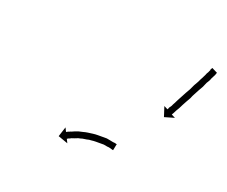

<svg xmlns="http://www.w3.org/2000/svg" viewBox="-70 -639 665 563"><g transform="rotate(20 262.5 -357.5)"><path d="M314 -208Q314 -208 314 -208Q314 -208 314 -208Q314 -208 314 -208Q314 -208 314 -208Q313 -209 311 -209Q311 -209 311 -209Q311 -209 311 -209Q311 -209 311 -209Q311 -209 311 -209Q308 -210 304 -211Q304 -211 304 -211Q304 -211 304 -211Q304 -211 304 -211Q304 -211 304 -211Q300 -212 295 -212Q295 -212 295 -212Q295 -212 296 -212Q296 -212 296 -212Q296 -212 296 -212Q290 -213 285 -214Q285 -214 285 -214Q285 -214 285 -214Q285 -214 285 -214Q285 -214 285 -214Q279 -214 272 -214Q272 -214 272 -214Q272 -214 273 -214Q273 -214 273 -214Q273 -214 273 -214Q266 -214 259 -214Q259 -214 259 -214Q259 -214 259 -214Q259 -214 259.5 -214Q260 -214 260 -214Q253 -214 246 -213Q246 -213 246 -213Q246 -213 246 -213Q246 -213 246 -213Q246 -213 246 -213Q239 -213 233 -211Q233 -211 233 -211Q233 -211 233 -211Q233 -211 233 -211Q233 -211 233 -211Q226 -210 220 -209Q220 -209 220 -209Q220 -209 220 -209Q220 -209 220 -209Q220 -209 220 -209Q214 -207 208 -206Q208 -206 208 -206Q208 -206 208 -206Q208 -206 208 -206Q208 -206 208 -206Q203 -204 198 -202Q198 -202 198 -202Q198 -202 198 -202Q198 -202 198 -202Q198 -202 198 -202Q193 -200 189 -199Q189 -199 189 -199Q189 -199 189 -199Q189 -199 189 -199Q189 -199 189 -199Q186 -197 183 -196Q183 -196 183 -196Q183 -196 183 -196Q183 -196 183 -196Q183 -196 183 -196Q180 -195 179 -194Q179 -194 179 -194Q179 -194 179 -194Q179 -194 179 -194Q179 -194 179 -194Q178 -193 177 -193L183 -181L152 -192L162 -223L168 -211Q169 -211 170 -212Q170 -212 170 -212Q170 -212 170 -212Q170 -212 170 -212Q170 -212 170 -212Q172 -213 174 -214Q174 -214 174 -214Q174 -214 174 -214Q174 -214 174 -214Q174 -214 174 -214Q178 -215 181 -217Q181 -217 181 -217Q181 -217 182 -217Q182 -217 182 -217Q182 -217 182 -217Q186 -219 191 -221Q191 -221 191 -221Q191 -221 191 -221Q191 -221 191 -221Q191 -221 191 -221Q196 -223 202 -225Q202 -225 202 -225Q202 -225 202 -225Q202 -225 202 -225Q202 -225 202 -225Q209 -227 215 -228Q215 -228 215 -228Q215 -228 215 -228Q215 -228 215 -228Q215 -228 215 -228Q222 -230 229 -231Q229 -231 229 -231Q229 -231 229 -231Q229 -231 229 -231Q229 -231 229 -231Q237 -232 244 -233Q244 -233 244 -233Q244 -233 244 -233Q244 -233 244 -233Q244 -233 244 -233Q251 -234 259 -234Q259 -234 259 -234Q259 -234 259 -234Q259 -234 259 -234Q259 -234 259 -234Q266 -234 273 -234Q273 -234 273 -234Q273 -234 273 -234Q273 -234 273 -234Q273 -234 273 -234Q280 -234 286 -234Q286 -234 286 -234Q286 -234 286 -234Q287 -234 287 -234Q287 -234 287 -234Q293 -233 298 -232Q298 -232 298 -232Q298 -232 298 -232Q298 -232 298 -232Q298 -232 298 -232Q304 -231 308 -230Q308 -230 308 -230Q308 -230 308 -230Q308 -230 308 -230Q308 -230 308 -230Q312 -230 316 -229Q316 -229 316 -229Q316 -229 316 -229Q316 -229 316 -229Q316 -229 316 -229Q318 -228 320 -228Q320 -228 320 -228Q320 -228 320 -228Q320 -228 320 -228Q320 -228 320 -228Q322 -227 317.5 -226.5Q313 -226 311 -225Q310 -225 311.5 -226Q313 -227 314 -227Q317 -228 320 -228L316 -208Q315 -208 314 -208ZM524 -524Q523 -521 522 -518Q520 -514 518 -510Q515 -505 513 -499Q510 -493 506 -487Q503 -480 500 -473Q496 -466 492 -459Q488 -451 484 -444Q480 -437 477 -429Q473 -422 469 -415Q465 -408 462 -402Q459 -396 456 -390Q453 -385 450 -380Q448 -376 446 -372Q444 -369 443 -367Q443 -366 442 -365L454 -359L423 -350L413 -381L425 -375Q425 -376 426 -377Q427 -379 428 -382Q430 -385 433 -389Q435 -394 438 -399Q441 -405 444 -411Q448 -418 451 -424Q455 -431 459 -439Q463 -446 467 -453Q471 -461 474 -468Q478 -475 482 -482Q485 -489 489 -496Q492 -502 495 -508Q497 -514 500 -518Q502 -523 504 -527H503Q505 -530 506 -532Q506 -533 507 -534L525 -525Q525 -525 524 -524Z"/></g></svg>

Font: FRB American Cursive Just Arrows Black
Style: Bold Italic
Weight: 900
Italic angle: -25°
Version: Version 2.0;Modular Font Editor K font №1